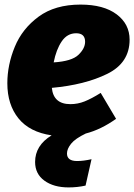

<svg xmlns="http://www.w3.org/2000/svg" viewBox="-20 -574 585 837"><path d="M206 -191Q213 -120 287 -120Q319 -120 349 -132Q379 -144 419 -169L486 -56Q420 -9 354 8Q308 30 290 52.5Q272 75 272 95Q272 128 316 128Q344 128 379 120L353 235Q318 243 279 243Q214 243 173.5 213.5Q133 184 133 132Q133 60 205 16Q109 2 60.5 -58Q12 -118 12 -211Q12 -291 44.5 -370Q77 -449 148.5 -501.5Q220 -554 331 -554Q432 -554 488.5 -511.5Q545 -469 545 -401Q545 -300 447.5 -252Q350 -204 206 -191ZM351 -392Q351 -429 312 -429Q273 -429 249 -393.5Q225 -358 214 -302Q293 -307 322 -335Q351 -363 351 -392Z"/></svg>

Font: FiraGO Heavy
Style: Italic
Weight: 900
Italic angle: -8°
Designer: bBox Type GmbH
Foundry: bBox Type GmbH
Version: Version 1.001